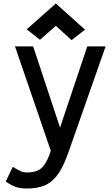

<svg xmlns="http://www.w3.org/2000/svg" viewBox="-20 -884 640 1100"><path d="M134 196Q97 196 70.5 187Q44 178 13 156L53 72Q86 91 100.5 97.5Q115 104 134 104Q171 104 195 93.5Q219 83 237 56Q255 29 271 -20L66 -618H170L324 -153L480 -618H585L373 -14Q346 64 315 110Q284 156 241 176Q198 196 134 196ZM390 -654 300 -736 209 -656 133 -716 300 -864 467 -714Z"/></svg>

Font: Victor Mono
Style: Bold
Weight: 700
Monospace: yes
Designer: Rune Bjørnerås
Version: Version 1.561;gftools[0.9.30]